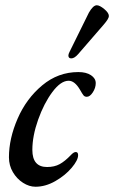

<svg xmlns="http://www.w3.org/2000/svg" viewBox="-20 -695 434 730"><path d="M14 -97Q14 -168 47 -244Q80 -320 140.5 -370.5Q201 -421 278 -421Q308 -421 326 -409Q344 -397 344 -379Q344 -361 333 -344Q322 -327 310 -327Q302 -327 297.5 -332.5Q293 -338 284 -354Q264 -388 241 -388Q211 -388 179 -345Q147 -302 125 -240Q103 -178 103 -125Q103 -60 159 -60Q187 -60 207 -71Q227 -82 249 -105Q260 -117 268 -117Q277 -117 277 -105Q277 -86 252.5 -57Q228 -28 190.5 -6.5Q153 15 115 15Q91 15 67.5 0Q44 -15 29 -40.5Q14 -66 14 -97ZM240 -484Q240 -489 244 -497L318 -647Q334 -675 348 -675Q359 -675 376.5 -660.5Q394 -646 394 -634Q394 -624 374 -601L277 -489Q263 -473 251 -473Q240 -473 240 -484Z"/></svg>

Font: EB Garamond Medium
Style: Italic
Weight: 500
Italic angle: -17.2°
Designer: Georg Duffner and Octavio Pardo
Foundry: Georg Duffner
Version: Version 1.000